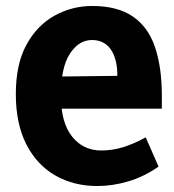

<svg xmlns="http://www.w3.org/2000/svg" viewBox="-20 -606 584 643"><path d="M306 17Q227 17 165 -18.5Q103 -54 68 -123Q33 -192 33 -291Q33 -391 68.5 -456Q104 -521 162.5 -553.5Q221 -586 289 -586Q373 -586 424.5 -551Q476 -516 499 -448.5Q522 -381 522 -285V-242H116L118 -349L373 -352Q373 -382 367 -404.5Q361 -427 350 -442Q339 -457 323.5 -464.5Q308 -472 288 -472Q244 -472 214 -426Q184 -380 184 -286Q184 -195 221.5 -148.5Q259 -102 319 -102Q356 -102 392 -113Q428 -124 468 -146L511 -48Q462 -14 409.5 1.5Q357 17 306 17Z"/></svg>

Font: Yaldevi ExtraLight
Style: Bold
Weight: 700
Version: Version 1.100